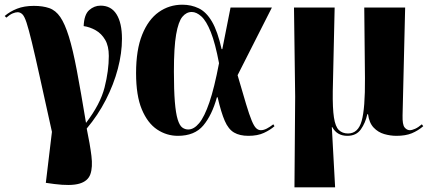

<svg xmlns="http://www.w3.org/2000/svg" viewBox="-25 -568 1834 817"><path d="M206 215 170 210 196 -7Q165 -147 144.5 -240Q124 -333 110.5 -388.5Q97 -444 88 -471.5Q79 -499 70 -507.5Q61 -516 50 -516Q41 -516 29 -511Q17 -506 2 -493L-5 -500Q17 -519 47.5 -531Q78 -543 119 -543Q157 -543 184.5 -533.5Q212 -524 231.5 -495.5Q251 -467 268 -412.5Q285 -358 302 -268Q319 -178 341 -45Q402 -125 420 -196Q438 -267 438 -330Q438 -372 422.5 -398.5Q407 -425 382.5 -439Q358 -453 331 -457Q333 -506 354.5 -525Q376 -544 403 -544Q448 -544 471 -507Q494 -470 494 -403Q494 -342 476.5 -275.5Q459 -209 425.5 -143.5Q392 -78 344 -21Q358 46 364 95Q370 144 359.5 173.5Q349 203 312.5 213.5Q276 224 206 215Z M732 10Q684 10 643.5 -17Q603 -44 578.5 -102.5Q554 -161 554 -257Q554 -356 580 -420.5Q606 -485 650.5 -516.5Q695 -548 751 -548Q789 -548 821 -532.5Q853 -517 877 -476Q901 -435 918 -359H921L956 -536H1132L986 -248Q1008 -172 1022 -125.5Q1036 -79 1046 -55Q1056 -31 1065 -22.5Q1074 -14 1085 -14Q1097 -14 1110.5 -21Q1124 -28 1138 -39L1143 -31Q1125 -15 1098 -2.5Q1071 10 1032 10Q995 10 971 -4Q947 -18 931.5 -53.5Q916 -89 901 -154H898Q877 -78 840 -34Q803 10 732 10ZM776 -17Q800 -17 822.5 -44Q845 -71 866 -132.5Q887 -194 907 -299Q891 -384 872 -431.5Q853 -479 832 -498Q811 -517 791 -517Q768 -517 751 -496.5Q734 -476 724.5 -421.5Q715 -367 715 -264Q715 -184 719 -135Q723 -86 731 -60Q739 -34 750.5 -25.5Q762 -17 776 -17Z M1228 229 1231 -157 1226 -536H1399L1391 -180Q1390 -107 1396 -68Q1402 -29 1417 -14.5Q1432 0 1456 0Q1499 0 1514 -53.5Q1529 -107 1528 -235L1525 -536H1699L1688 -77Q1687 -38 1696.5 -26Q1706 -14 1719 -14Q1728 -14 1741.5 -20Q1755 -26 1770 -39L1776 -31Q1754 -12 1727.5 -1Q1701 10 1662 10Q1636 10 1610 2.5Q1584 -5 1565 -25Q1546 -45 1541 -82H1538Q1530 -45 1510.5 -17.5Q1491 10 1453 10Q1409 10 1389 -27H1387L1401 229Z"/></svg>

Font: Noto Serif Display SemiCondensed ExtraBold
Style: Regular
Weight: 800
Width: 4
Designer: Monotype Design Team
Foundry: Monotype Imaging Inc.
Version: Version 2.009